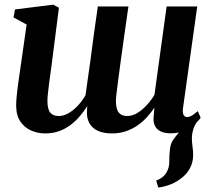

<svg xmlns="http://www.w3.org/2000/svg" viewBox="-20 -576 934 844"><path d="M676 248.5 666.5 218Q688.5 209 700.2 197.2Q712 185.5 718 169Q724.5 153.5 724.2 133Q724 112.5 726 90.5Q727.5 55 745 33.2Q762.5 11.5 776 -6.5L852 -48.5Q837 -30 830.2 -9.5Q823.5 11 823.5 34Q823.5 48.5 826.2 67.8Q829 87 829 105.5Q829 136 815.8 162Q802.5 188 777 207.5Q756.5 223.5 731.2 234Q706 244.5 676 248.5ZM206.5 -287.5Q204 -268 200.8 -246.2Q197.5 -224.5 195 -203Q192.5 -181.5 190.5 -163.2Q188.5 -145 188.5 -133Q188.5 -96 200.8 -81Q213 -66 238.5 -66Q260 -66 281.8 -78.8Q303.5 -91.5 322.8 -112.2Q342 -133 356 -157.5Q361 -195 366.8 -235.2Q372.5 -275.5 378 -313.5Q383 -352 388.2 -392Q393.5 -432 399.2 -471.5Q405 -511 410 -547.5H544.5Q536 -487.5 527.8 -430.5Q519.5 -373.5 512.8 -323.5Q506 -273.5 500.8 -233.8Q495.5 -194 492.5 -168Q489.5 -142 489.5 -133.5Q489.5 -96.5 502 -81.2Q514.5 -66 539 -66Q561.5 -66 583.5 -79.2Q605.5 -92.5 625 -113.8Q644.5 -135 659 -159.5L712.5 -547.5H847L784 -97.5Q782.5 -78.5 787.5 -70Q792.5 -61.5 802.5 -61.5Q812 -61.5 822.2 -67.2Q832.5 -73 849.5 -87.5L862 -58.5Q855.5 -48 837.8 -31.8Q820 -15.5 793 -2.8Q766 10 731 10Q688 10 669.2 -11Q650.5 -32 656 -69.5L658.5 -102.5Q644.5 -81.5 626 -61Q607.5 -40.5 584.2 -24.5Q561 -8.5 533.2 1Q505.5 10.5 472.5 10.5Q433.5 10.5 408.2 -2Q383 -14.5 371.5 -37.2Q360 -60 362.5 -92L363.5 -109.5Q350 -88 332.2 -66.8Q314.5 -45.5 291.5 -27.8Q268.5 -10 240.5 0.2Q212.5 10.5 178.5 10.5Q146.5 10.5 117.8 -1.8Q89 -14 70.2 -40.8Q51.5 -67.5 51 -111.5Q51 -128 53 -150Q55 -172 58.2 -196Q61.5 -220 64.8 -243.5Q68 -267 71 -286L97 -468L39.5 -499.5L46 -534.5L214 -555.5L239 -542Z"/></svg>

Font: Merriweather 48pt
Style: Bold Italic
Weight: 700
Italic angle: -7.8°
Version: Version 2.101